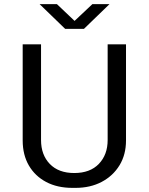

<svg xmlns="http://www.w3.org/2000/svg" viewBox="-20 -901 721 931"><path d="M331 10Q258 10 204 -18.5Q150 -47 120 -98.5Q90 -150 90 -220V-686H179V-222Q179 -150 221.5 -106Q264 -62 340 -62Q417 -62 459.5 -106.5Q502 -151 502 -222V-686H591V-220Q591 -151 559.5 -99.5Q528 -48 473 -19Q418 10 346 10ZM296 -761 172 -881H256L357 -785H326L428 -881H511L387 -761Z"/></svg>

Font: Chivo Medium Light
Style: Regular
Weight: 300
Version: Version 2.002